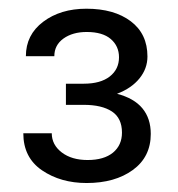

<svg xmlns="http://www.w3.org/2000/svg" viewBox="-20 -732 402 434"><path d="M249 -602.5Q249 -627.7 230.5 -643.7Q212 -659.7 176 -659.7Q144.3 -659.7 123.5 -644.9Q102.8 -630 102.8 -605H38.5Q38.5 -653.3 77.6 -682.8Q116.7 -712.3 175.3 -712.3Q238 -712.3 275.6 -683.9Q313.3 -655.5 313.3 -604.3Q313.3 -577 295.3 -554.8Q277.3 -532.5 244.5 -520Q283 -510 301.9 -487.1Q320.8 -464.3 320.8 -429.3Q320.8 -377.3 280.3 -347.8Q239.8 -318.3 175.8 -318.3Q117.2 -318.3 75 -347Q32.7 -375.8 32.7 -430.8H97Q97 -404.8 119.5 -387.5Q142 -370.3 178 -370.3Q215 -370.3 235.4 -387Q255.7 -403.8 255.7 -432.3Q255.7 -465 233 -480Q210.2 -495 169.3 -495H129V-542.8H169.3Q207.2 -542.8 228.1 -559.1Q249 -575.5 249 -602.5Z"/></svg>

Font: FreesentationVF
Style: Regular
Weight: 400
Designer: glyphs from Roboto by Christian Robertson / Hangul glyphs from Noto Sans CJK(Source Han Sans) by Jang Soo-young and Kang
Foundry: PT&
Version: Version 2.001;Glyphs 3.3.1 (3343)